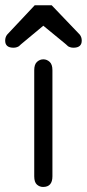

<svg xmlns="http://www.w3.org/2000/svg" viewBox="-61 -701 336 742"><path d="M-33.2 -567.4C-38.4 -560.9 -41 -553.1 -41 -543.9C-41 -525.7 -30.3 -516.6 -8.8 -516.6C-4.2 -516.6 0 -517.3 3.9 -518.6C7.8 -519.9 10.7 -521.3 12.7 -522.9C14.6 -524.6 16.9 -526.7 19.5 -529.3C22.1 -531.9 24.1 -533.5 25.4 -534.2L106.4 -601.6L188.5 -534.2L194.3 -529.3C197.6 -526 200 -523.8 201.7 -522.5C203.3 -521.2 206.1 -519.9 210 -518.6C213.9 -517.3 218.1 -516.6 222.7 -516.6C244.1 -516.6 254.9 -525.7 254.9 -543.9C254.9 -553.1 252.3 -560.9 247.1 -567.4L138.7 -680.7H73.2ZM71.3 -429.7V-19.5C71.3 -4.6 74.7 6 81.5 12.2C88.4 18.4 96.4 21.5 105.5 21.5C129.6 21.5 141.6 7.8 141.6 -19.5V-429.7C141.6 -444.7 138 -455.4 130.9 -461.9C123.7 -468.4 115.6 -471.7 106.4 -471.7C97.3 -471.7 89.2 -468.4 82 -461.9C74.9 -455.4 71.3 -444.7 71.3 -429.7Z"/></svg>

Font: Jura
Style: DemiBold
Weight: 600
Version: Version 2.5.1